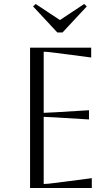

<svg xmlns="http://www.w3.org/2000/svg" viewBox="-20 -938 558 958"><path d="M130 0V-700H435V-651L260 -674Q214 -680 198 -680V-375Q211 -375 260 -378L424 -388V-342L260 -352Q211 -355 198 -355V-20Q216 -20 261 -26L438 -49V0ZM266 -776 145 -906 158 -918 279 -838 400 -918 413 -906 292 -776Z"/></svg>

Font: Aboreto
Style: Regular
Weight: 400
Designer: Dominik Jáger
Foundry: Dominik Jáger
Version: Version 1.001; ttfautohint (v1.8.4.7-5d5b)